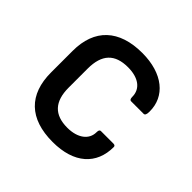

<svg xmlns="http://www.w3.org/2000/svg" viewBox="-135 -634 779 779"><g transform="rotate(45 254.5 -244.5)"><path d="M262 12C385 12 452 -50 452 -149C452 -155 448 -158 441 -158H369C363 -158 360 -153 360 -142C360 -100 323 -71 263 -71C189 -71 152 -110 152 -190V-299C152 -381 189 -419 264 -419C324 -419 361 -392 361 -346C361 -336 364 -330 370 -330H442C449 -330 453 -336 453 -353C454 -441 382 -501 264 -501C131 -501 58 -432 58 -307V-183C58 -57 128 12 262 12Z"/></g></svg>

Font: Sofia Sans Cond SemiBold
Style: Regular
Weight: 600
Width: 3
Designer: Botio Nikoltchev, Ani Petrova
Foundry: lettersoup
Version: Version 4.100